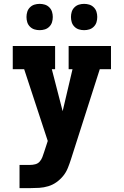

<svg xmlns="http://www.w3.org/2000/svg" viewBox="-20 -758 640 993"><path d="M81 215V95H135Q149 95 162.5 91.5Q176 88 185 78Q194 68 199 55Q204 42 208 29L227 -29L105 -400H46V-520H265V-400H248L304 -183L355 -400H335V-520H554V-400H496L347 66Q340 88 331 110.5Q322 133 307 151.5Q292 170 272.5 184Q253 198 230 205Q207 212 183 213.5Q159 215 135 215ZM415 -602Q401 -602 388 -606Q375 -610 365 -620Q355 -630 351 -643Q347 -656 347 -670Q347 -684 351 -697Q355 -710 365 -720Q375 -730 388 -734Q401 -738 415 -738Q429 -738 442 -734Q455 -730 465 -720Q475 -710 479 -697Q483 -684 483 -670Q483 -656 479 -643Q475 -630 465 -620Q455 -610 442 -606Q429 -602 415 -602ZM185 -602Q171 -602 158 -606Q145 -610 135 -620Q125 -630 121 -643Q117 -656 117 -670Q117 -684 121 -697Q125 -710 135 -720Q145 -730 158 -734Q171 -738 185 -738Q199 -738 212 -734Q225 -730 235 -720Q245 -710 249 -697Q253 -684 253 -670Q253 -656 249 -643Q245 -630 235 -620Q225 -610 212 -606Q199 -602 185 -602Z"/></svg>

Font: Iosevka Etoile Heavy
Style: Regular
Weight: 900
Designer: Belleve Invis
Foundry: Belleve Invis
Version: Version 22.1.2; ttfautohint (v1.8.4)